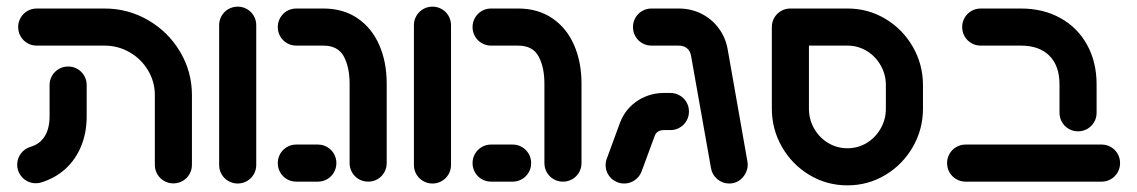

<svg xmlns="http://www.w3.org/2000/svg" viewBox="-20 -544 3406 575"><path d="M87 4.8Q72.6 4.8 59.8 -2.4Q47 -9.6 39.3 -22.4Q31.5 -35.2 31.5 -50.7Q31.5 -69.6 42.6 -84.3Q53.7 -98.9 71.1 -104.1Q99.6 -112.6 114.1 -136.1Q128.5 -159.6 128.5 -195.9V-289.3Q128.5 -304.4 135.9 -317.2Q143.3 -330 156.1 -337.4Q168.9 -344.8 184.1 -344.8Q199.3 -344.8 212 -337.4Q224.8 -330 232.2 -317.2Q239.6 -304.4 239.6 -289.3V-195.9Q239.6 -146.3 222.8 -105.7Q205.9 -65.2 175.2 -37.6Q144.4 -10 102.6 2.6Q94.8 4.8 87 4.8ZM499.3 5.2Q484.1 5.2 471.3 -2.2Q458.5 -9.6 451.1 -22.4Q443.7 -35.2 443.7 -50.4V-259.3Q443.7 -299.3 423.3 -333.3Q403 -367.4 368.3 -387.4Q333.7 -407.4 293 -407.4H90Q74.8 -407.4 62 -414.8Q49.3 -422.2 41.9 -435Q34.4 -447.8 34.4 -463Q34.4 -478.1 41.9 -490.9Q49.3 -503.7 62 -511.1Q74.8 -518.5 90 -518.5H293Q363.7 -518.5 423.9 -483.5Q484.1 -448.5 519.4 -388.9Q554.8 -329.3 554.8 -259.3V-50.4Q554.8 -35.2 547.4 -22.4Q540 -9.6 527.2 -2.2Q514.4 5.2 499.3 5.2Z M636.3 -50V-468.5Q636.3 -483.7 643.7 -496.5Q651.1 -509.3 663.9 -516.7Q676.7 -524.1 691.9 -524.1Q707 -524.1 719.8 -516.7Q732.6 -509.3 740 -496.5Q747.4 -483.7 747.4 -468.5V-50Q747.4 -34.8 740 -22Q732.6 -9.3 719.8 -1.9Q707 5.6 691.9 5.6Q676.7 5.6 663.9 -1.9Q651.1 -9.3 643.7 -22Q636.3 -34.8 636.3 -50Z M1027 -55.6V-293.3Q1027 -342.6 1009.6 -375Q992.2 -407.4 948.1 -407.4H867.4Q852.2 -407.4 839.4 -414.8Q826.7 -422.2 819.3 -435Q811.9 -447.8 811.9 -463Q811.9 -478.1 819.3 -490.9Q826.7 -503.7 839.4 -511.1Q852.2 -518.5 867.4 -518.5H948.1Q1007.8 -518.5 1050.6 -489.4Q1093.3 -460.4 1115.7 -409.4Q1138.1 -358.5 1138.1 -293.3V-55.6Q1138.1 -40.4 1130.7 -27.6Q1123.3 -14.8 1110.6 -7.4Q1097.8 0 1082.6 0Q1067.4 0 1054.6 -7.4Q1041.9 -14.8 1034.4 -27.6Q1027 -40.4 1027 -55.6ZM811.9 -55.6Q811.9 -70.7 819.3 -83.5Q826.7 -96.3 839.4 -103.7Q852.2 -111.1 867.4 -111.1H931.9Q947 -111.1 959.8 -103.7Q972.6 -96.3 980 -83.5Q987.4 -70.7 987.4 -55.6Q987.4 -40.4 980 -27.6Q972.6 -14.8 959.8 -7.4Q947 0 931.9 0H867.4Q852.2 0 839.4 -7.4Q826.7 -14.8 819.3 -27.6Q811.9 -40.4 811.9 -55.6Z M1219.6 -50V-468.5Q1219.6 -483.7 1227 -496.5Q1234.4 -509.3 1247.2 -516.7Q1260 -524.1 1275.2 -524.1Q1290.4 -524.1 1303.1 -516.7Q1315.9 -509.3 1323.3 -496.5Q1330.7 -483.7 1330.7 -468.5V-50Q1330.7 -34.8 1323.3 -22Q1315.9 -9.3 1303.1 -1.9Q1290.4 5.6 1275.2 5.6Q1260 5.6 1247.2 -1.9Q1234.4 -9.3 1227 -22Q1219.6 -34.8 1219.6 -50Z M1610.4 -55.6V-293.3Q1610.4 -342.6 1593 -375Q1575.6 -407.4 1531.5 -407.4H1450.7Q1435.6 -407.4 1422.8 -414.8Q1410 -422.2 1402.6 -435Q1395.2 -447.8 1395.2 -463Q1395.2 -478.1 1402.6 -490.9Q1410 -503.7 1422.8 -511.1Q1435.6 -518.5 1450.7 -518.5H1531.5Q1591.1 -518.5 1633.9 -489.4Q1676.7 -460.4 1699.1 -409.4Q1721.5 -358.5 1721.5 -293.3V-55.6Q1721.5 -40.4 1714.1 -27.6Q1706.7 -14.8 1693.9 -7.4Q1681.1 0 1665.9 0Q1650.7 0 1638 -7.4Q1625.2 -14.8 1617.8 -27.6Q1610.4 -40.4 1610.4 -55.6ZM1395.2 -55.6Q1395.2 -70.7 1402.6 -83.5Q1410 -96.3 1422.8 -103.7Q1435.6 -111.1 1450.7 -111.1H1515.2Q1530.4 -111.1 1543.1 -103.7Q1555.9 -96.3 1563.3 -83.5Q1570.7 -70.7 1570.7 -55.6Q1570.7 -40.4 1563.3 -27.6Q1555.9 -14.8 1543.1 -7.4Q1530.4 0 1515.2 0H1450.7Q1435.6 0 1422.8 -7.4Q1410 -14.8 1402.6 -27.6Q1395.2 -40.4 1395.2 -55.6Z M2109.3 -40.4 2049.6 -376.7Q2047 -391.5 2037.4 -399.4Q2027.8 -407.4 2012.6 -407.4H1931.1Q1915.9 -407.4 1903.1 -414.8Q1890.4 -422.2 1883 -435Q1875.6 -447.8 1875.6 -463Q1875.6 -478.1 1883 -490.9Q1890.4 -503.7 1903.1 -511.1Q1915.9 -518.5 1931.1 -518.5H2012.6Q2049.3 -518.5 2080.4 -503Q2111.5 -487.4 2132.2 -459.6Q2153 -431.9 2159.3 -395.9L2218.5 -59.6Q2219.3 -53.7 2219.3 -51.1Q2219.3 -37 2212.2 -23.9Q2205.2 -10.7 2192.6 -2.6Q2180 5.6 2164.1 5.6Q2143.7 5.6 2128.1 -7.6Q2112.6 -20.7 2109.3 -40.4ZM1793.7 -49.3Q1793.7 -59.6 1797.4 -69.3L1836.3 -175.2Q1846.3 -202.6 1865.9 -223Q1885.6 -243.3 1911.9 -254.4Q1938.1 -265.6 1967.4 -265.6H1987.8Q2003 -265.6 2015.7 -258.1Q2028.5 -250.7 2035.9 -238Q2043.3 -225.2 2043.3 -210Q2043.3 -194.8 2035.9 -182Q2028.5 -169.3 2015.7 -161.9Q2003 -154.4 1987.8 -154.4H1967.4Q1958.1 -154.4 1950.9 -150Q1943.7 -145.6 1940.7 -137L1901.5 -30.7Q1895.6 -14.8 1881.3 -4.6Q1867 5.6 1849.3 5.6Q1834.1 5.6 1821.3 -1.9Q1808.5 -9.3 1801.1 -21.9Q1793.7 -34.4 1793.7 -49.3Z M2291.5 -218.5V-463Q2291.5 -478.1 2298.9 -490.9Q2306.3 -503.7 2319.1 -511.1Q2331.9 -518.5 2347 -518.5H2518.1Q2580 -518.5 2631.9 -487.4Q2683.7 -456.3 2713.9 -403.5Q2744.1 -350.7 2744.1 -288.9V-218.5Q2744.1 -156.7 2713.7 -103.9Q2683.3 -51.1 2631.5 -20Q2579.6 11.1 2517.8 11.1Q2455.9 11.1 2404.1 -20Q2352.2 -51.1 2321.9 -103.9Q2291.5 -156.7 2291.5 -218.5ZM2517.8 -100Q2549.3 -100 2575.6 -115.9Q2601.9 -131.9 2617.4 -159.1Q2633 -186.3 2633 -218.5V-288.9Q2633 -321.1 2617.4 -348.3Q2601.9 -375.6 2575.6 -391.5Q2549.3 -407.4 2517.8 -407.4H2402.6V-218.5Q2402.6 -186.3 2418.1 -159.1Q2433.7 -131.9 2460 -115.9Q2486.3 -100 2517.8 -100Z M3153 -206.3V-291.1Q3153 -346.7 3122.8 -377Q3092.6 -407.4 3037.4 -407.4H2917Q2901.9 -407.4 2889.1 -414.8Q2876.3 -422.2 2868.9 -435Q2861.5 -447.8 2861.5 -463Q2861.5 -478.1 2868.9 -490.9Q2876.3 -503.7 2889.1 -511.1Q2901.9 -518.5 2917 -518.5H3037.4Q3104.1 -518.5 3155.6 -490Q3207 -461.5 3235.6 -409.8Q3264.1 -358.1 3264.1 -291.1V-206.3Q3264.1 -191.1 3256.7 -178.3Q3249.3 -165.6 3236.5 -158.1Q3223.7 -150.7 3208.5 -150.7Q3193.3 -150.7 3180.6 -158.1Q3167.8 -165.6 3160.4 -178.3Q3153 -191.1 3153 -206.3ZM2816.3 -55.6Q2816.3 -70.7 2823.7 -83.5Q2831.1 -96.3 2843.9 -103.7Q2856.7 -111.1 2871.9 -111.1H3278.9Q3294.1 -111.1 3306.9 -103.7Q3319.6 -96.3 3327 -83.5Q3334.4 -70.7 3334.4 -55.6Q3334.4 -40.4 3327 -27.6Q3319.6 -14.8 3306.9 -7.4Q3294.1 0 3278.9 0H2871.9Q2856.7 0 2843.9 -7.4Q2831.1 -14.8 2823.7 -27.6Q2816.3 -40.4 2816.3 -55.6Z"/></svg>

Font: 26F Galaxy Hebrew Black
Style: Regular
Weight: 900
Designer: C₂₉H₂₅N₃O₅
Version: Version 1.000